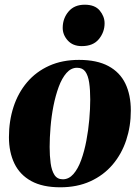

<svg xmlns="http://www.w3.org/2000/svg" viewBox="-20 -782 594 816"><path d="M316 -527.5Q392 -527.5 440.8 -501.2Q489.5 -475 512.8 -426.8Q536 -378.5 536 -312Q536 -245.5 516.5 -186.5Q497 -127.5 458.5 -82.2Q420 -37 364 -11.5Q308 14 236 14Q161 14 112.8 -12.5Q64.5 -39 41.2 -87.2Q18 -135.5 18 -199Q18 -268 37.5 -327.8Q57 -387.5 95.2 -432.5Q133.5 -477.5 189 -502.5Q244.5 -527.5 316 -527.5ZM307.5 -494Q282 -494 262.5 -471.8Q243 -449.5 229.5 -412.8Q216 -376 207.2 -331.8Q198.5 -287.5 194.8 -241.8Q191 -196 191 -157.5Q191 -120 195.2 -88.5Q199.5 -57 211.5 -38.5Q223.5 -20 247 -20Q272.5 -20 292 -42.2Q311.5 -64.5 325 -101.8Q338.5 -139 347 -183.8Q355.5 -228.5 359.5 -274.2Q363.5 -320 363.5 -359Q363.5 -400.5 359 -430.8Q354.5 -461 342.8 -477.5Q331 -494 307.5 -494ZM327.5 -586Q289.5 -586 267.8 -610.2Q246 -634.5 246.5 -665Q247 -704.5 271.5 -733.2Q296 -762 340 -762Q383.5 -762 404 -737Q424.5 -712 424.5 -683Q424.5 -645.5 400.2 -615.8Q376 -586 327.5 -586Z"/></svg>

Font: Merriweather 120pt Black
Style: Italic
Weight: 900
Italic angle: -7.8°
Version: Version 2.101